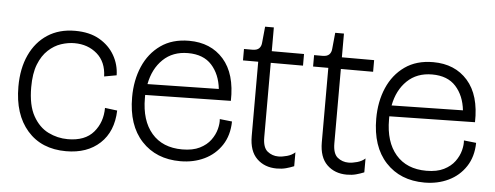

<svg xmlns="http://www.w3.org/2000/svg" viewBox="-45 -729 2202 854"><g transform="rotate(5 1056.0 -301.5)"><path d="M273 13Q163 13 100 -59Q37 -131 37 -255Q37 -336 65 -396.5Q93 -457 144.5 -490.5Q196 -524 267 -524Q332 -524 376 -498.5Q420 -473 443.5 -432Q467 -391 468 -343L413 -333Q411 -398 370 -433.5Q329 -469 269 -469Q240 -469 209.5 -459Q179 -449 152.5 -424.5Q126 -400 110 -359.5Q94 -319 94 -257Q94 -177 120.5 -129.5Q147 -82 188.5 -61.5Q230 -41 276 -41Q353 -41 391 -85.5Q429 -130 429 -194L484 -187Q481 -93 424 -40Q367 13 273 13Z M783 13Q675 13 610 -57Q545 -127 545 -252Q545 -328 571.5 -389.5Q598 -451 649.5 -487.5Q701 -524 776 -524Q873 -524 930 -459.5Q987 -395 984 -274L602 -267Q602 -261 602 -253Q602 -153 650.5 -96.5Q699 -40 787 -40Q834 -40 865 -55.5Q896 -71 913.5 -95Q931 -119 937.5 -144.5Q944 -170 942 -189L997 -183Q996 -121 967 -77Q938 -33 890 -10Q842 13 783 13ZM776 -469Q708 -469 664.5 -427Q621 -385 608 -316L926 -322Q919 -387 882 -428Q845 -469 776 -469Z M1213 8Q1159 8 1124.5 -25.5Q1090 -59 1090 -126V-458H1022V-509H1060Q1080 -509 1089.5 -518.5Q1099 -528 1100 -545L1107 -616H1146V-510H1290V-458H1146V-126Q1146 -80 1167 -63Q1188 -46 1216 -46Q1233 -46 1254.5 -52Q1276 -58 1290 -71V-9Q1273 -2 1254.5 3Q1236 8 1213 8Z M1526 8Q1472 8 1437.5 -25.5Q1403 -59 1403 -126V-458H1335V-509H1373Q1393 -509 1402.5 -518.5Q1412 -528 1413 -545L1420 -616H1459V-510H1603V-458H1459V-126Q1459 -80 1480 -63Q1501 -46 1529 -46Q1546 -46 1567.5 -52Q1589 -58 1603 -71V-9Q1586 -2 1567.5 3Q1549 8 1526 8Z M1873 13Q1765 13 1700 -57Q1635 -127 1635 -252Q1635 -328 1661.5 -389.5Q1688 -451 1739.5 -487.5Q1791 -524 1866 -524Q1963 -524 2020 -459.5Q2077 -395 2074 -274L1692 -267Q1692 -261 1692 -253Q1692 -153 1740.5 -96.5Q1789 -40 1877 -40Q1924 -40 1955 -55.5Q1986 -71 2003.5 -95Q2021 -119 2027.5 -144.5Q2034 -170 2032 -189L2087 -183Q2086 -121 2057 -77Q2028 -33 1980 -10Q1932 13 1873 13ZM1866 -469Q1798 -469 1754.5 -427Q1711 -385 1698 -316L2016 -322Q2009 -387 1972 -428Q1935 -469 1866 -469Z"/></g></svg>

Font: Bricolage Grotesque 48pt ExtraLight
Style: Regular
Weight: 200
Designer: Mathieu Triay
Foundry: Atelier Triay
Version: Version 1.000; ttfautohint (v1.8.4.7-5d5b);gftools[0.9.32]